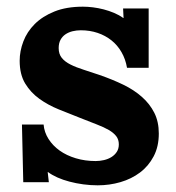

<svg xmlns="http://www.w3.org/2000/svg" viewBox="-20 -536 525 572"><path d="M109.9 -165Q111.8 -142.1 124.5 -122.1Q137.2 -102.1 157.7 -87.4Q178.2 -72.8 205.8 -64.5Q233.4 -56.2 265.1 -56.2Q277.3 -56.2 289.8 -59.1Q302.2 -62 312 -68.1Q321.8 -74.2 327.9 -83.5Q334 -92.8 334 -106Q334 -120.1 326.4 -130.1Q318.8 -140.1 304.2 -148.7Q289.6 -157.2 267.8 -165.5Q246.1 -173.8 217.8 -185.1Q186.5 -197.3 154.8 -210.2Q123 -223.1 97.2 -241.7Q71.3 -260.3 54.9 -287.4Q38.6 -314.5 38.6 -355Q38.6 -383.8 49.6 -412.6Q60.5 -441.4 83.5 -464.4Q106.4 -487.3 142.1 -501.7Q177.7 -516.1 227.1 -516.1Q240.7 -516.1 256.6 -514.2Q272.5 -512.2 288.6 -508.1Q304.7 -503.9 319.8 -497.6Q335 -491.2 347.2 -482.4H348.1L346.7 -510.7H422.9V-334H358.4Q354 -359.9 342 -380.6Q330.1 -401.4 312 -415.8Q293.9 -430.2 270.8 -438Q247.6 -445.8 220.7 -445.8Q208 -445.8 196 -442.9Q184.1 -439.9 174.8 -433.6Q165.5 -427.2 160.2 -417.2Q154.8 -407.2 154.8 -392.6Q154.8 -375 164.1 -363.5Q173.3 -352.1 189.9 -343.8Q206.5 -335.4 228.8 -328.4Q251 -321.3 276.9 -312.5Q314.9 -299.3 347.2 -283.7Q379.4 -268.1 402.8 -247.3Q426.3 -226.6 439.7 -200Q453.1 -173.3 453.1 -138.2Q453.1 -99.1 437.7 -70.1Q422.4 -41 397 -22Q371.6 -2.9 338.9 6.6Q306.2 16.1 271 16.1Q249.5 16.1 228 13.2Q206.5 10.3 187 5.1Q167.5 0 151.1 -7.3Q134.8 -14.6 123 -23.4H122.1L125.5 6.8H49.3L45.4 -165Z"/></svg>

Font: DimaBanoo
Style: Bold
Weight: 800
Designer: R.Balvardi
Foundry: R.Balvardi
Version: Version 1.0.0-alpha3